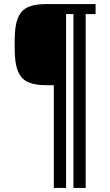

<svg xmlns="http://www.w3.org/2000/svg" viewBox="-20 -820 540 940"><path d="M243.5 100V-403H205Q155 -403 122.5 -415.8Q90 -428.5 73.2 -459.8Q56.5 -491 53 -547.5Q52 -566 51.8 -587.5Q51.5 -609 52 -627.5Q52.5 -646 53 -656Q56 -710.5 72.2 -742Q88.5 -773.5 121 -786.8Q153.5 -800 205 -800H448V-751H399.5V100H339.5V-751H303.5V100Z"/></svg>

Font: Big Shoulders
Style: Regular
Weight: 400
Designer: Patric King
Foundry: XO Type Co
Version: Version 2.002